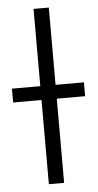

<svg xmlns="http://www.w3.org/2000/svg" viewBox="-54 -768 408 802"><g transform="rotate(-5 150.0 -367.5)"><path d="M118 0V-735H182V0ZM301 -353H-1V-411H301Z"/></g></svg>

Font: Iosevka Aile Light
Style: Regular
Weight: 300
Designer: Belleve Invis
Foundry: Belleve Invis
Version: Version 27.3.5; ttfautohint (v1.8.4)